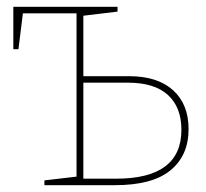

<svg xmlns="http://www.w3.org/2000/svg" viewBox="-20 -542 603 562"><path d="M358 -319Q441 -319 486.5 -278Q532 -237 532 -164Q532 -87 479 -43.5Q426 0 317 0H110V-14L204 -25V-503H47L34 -398H19V-522H324V-508L224 -496V-319ZM320 -19Q511 -19 511 -162Q511 -228 471.5 -264Q432 -300 355 -300H224V-19Z"/></svg>

Font: Bitter Pro Thin
Style: Regular
Weight: 250
Designer: Sol Matas, and Bitter project Authors
Foundry: Sol Matas
Version: Version 1.010